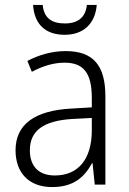

<svg xmlns="http://www.w3.org/2000/svg" viewBox="-20 -748 523 778"><path d="M372 -728H332C327 -678 296 -653 243 -653C188 -653 158 -676 153 -728H114C119 -650 164 -607 242 -607C319 -607 366 -653 372 -728ZM246 -541C190 -541 136 -525 91 -501L109 -457C154 -481 198 -494 242 -494C316 -494 352 -455 352 -352V-313L268 -308C122 -300 43 -245 43 -139C43 -49 96 10 191 10C278 10 322 -30 353 -87H355L364 0H407V-358C407 -485 356 -541 246 -541ZM274 -266 352 -270V-217C351 -105 299 -37 202 -37C139 -37 101 -72 101 -139C101 -219 157 -259 274 -266Z"/></svg>

Font: Noto Sans Ethiopic SemiCondensed Light
Style: Regular
Weight: 300
Width: 4
Designer: Monotype Design Team
Foundry: Monotype Imaging Inc.
Version: Version 2.102